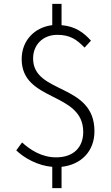

<svg xmlns="http://www.w3.org/2000/svg" viewBox="-20 -850 575 992"><path d="M450 -640C413 -681 370 -714 298 -720V-830H250V-720C158 -709 92 -640 92 -545C92 -322 410 -378 410 -168C410 -90 361 -37 270 -37C196 -37 137 -75 94 -114L64 -73C107 -32 176 6 250 12V122H298V12C398 1 468 -67 468 -172C468 -422 151 -362 151 -548C151 -618 201 -670 276 -670C342 -670 376 -646 417 -604Z"/></svg>

Font: Noto Sans CJK JP Light
Style: Regular
Weight: 300
Designer: Ryoko NISHIZUKA (kana & ideographs); Paul D. Hunt (Latin, Greek & Cyrillic); Wenlong ZHANG (bopomofo); Sandoll Communica
Foundry: Adobe Systems Incorporated
Version: Version 1.004;PS 1.004;hotconv 1.0.82;makeotf.lib2.5.63406